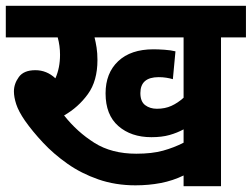

<svg xmlns="http://www.w3.org/2000/svg" viewBox="-20 -642 868 662"><path d="M742 -513V0H613V-37Q576 -19 534.5 -11Q493 -3 447 -3Q378 -3 319 -23.5Q260 -44 212.5 -77.5Q165 -111 128.5 -150Q92 -189 66 -226Q44 -258 36 -282.5Q28 -307 28 -327Q28 -353 45 -376.5Q62 -400 102 -400Q141 -400 171 -372Q187 -408 187 -453Q187 -484 179 -513H0V-622H828V-513ZM521 -267Q549 -267 571 -277Q593 -287 613 -305V-513H306Q310 -497 313 -478Q316 -459 316 -435Q316 -363 283 -317.5Q250 -272 201 -244Q246 -187 305.5 -149.5Q365 -112 450 -112Q504 -112 542 -122.5Q580 -133 613 -150V-196Q591 -184 564.5 -176.5Q538 -169 502 -169Q432 -169 388 -207.5Q344 -246 344 -320Q344 -390 387.5 -431Q431 -472 509 -472Q525 -472 547 -470.5Q569 -469 585 -465L576 -369Q566 -372 553.5 -374Q541 -376 527 -376Q464 -376 464 -321Q464 -292 480.5 -279.5Q497 -267 521 -267Z"/></svg>

Font: Noto Sans Devanagari UI SemiCondensed
Style: Bold
Weight: 700
Width: 4
Designer: Jelle Bosma - Monotype Design Team
Foundry: Monotype Imaging Inc.
Version: Version 2.004; ttfautohint (v1.8.4.7-5d5b)